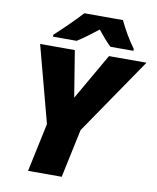

<svg xmlns="http://www.w3.org/2000/svg" viewBox="-98 -1003 884 1079"><g transform="rotate(10 343.5 -463.5)"><path d="M144 -767H279C320 -793 359 -823 396 -852C414 -830 450 -786 472 -767H603V-778C573 -817 535 -883 515 -927H295C256 -884 190 -820 144 -778ZM137 0H329L388 -277L687 -714H473L321 -450L278 -714H80L196 -277Z"/></g></svg>

Font: Noto Sans UI Black
Style: Italic
Weight: 900
Italic angle: -372°
Designer: Monotype Design Team
Foundry: Monotype Imaging Inc.
Version: Version 1.901